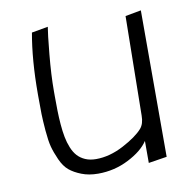

<svg xmlns="http://www.w3.org/2000/svg" viewBox="-64 -568 643 638"><g transform="rotate(-10 258.0 -249.0)"><path d="M120.1 -289.1Q120.1 -344.2 126.7 -413.3Q133.3 -482.4 137.2 -503.9L82 -494.1Q65.9 -404.8 65.9 -289.1V-283.2Q65.9 -243.7 66.4 -222.2Q66.9 -200.7 69.8 -165.3Q72.8 -129.9 78.1 -109.9Q83.5 -89.8 94.7 -64.7Q106 -39.6 121.8 -26.4Q137.7 -13.2 162.1 -3.7Q186.5 5.9 217.8 5.9Q272.9 5.9 320.8 -18.6Q368.7 -43 389.2 -74.2V0L451.2 -9.8V-503.9L397.9 -494.1L393.1 -159.2Q393.1 -131.3 379.9 -116.2Q359.4 -92.8 312.3 -67.9Q265.1 -43 219.2 -43Q198.7 -43 183.1 -49.8Q167.5 -56.6 157 -68.1Q146.5 -79.6 139.4 -97.2Q132.3 -114.7 128.7 -133.8Q125 -152.8 123 -177Q121.1 -201.2 120.6 -223.6Q120.1 -246.1 120.1 -272.9Q120.1 -283.7 120.1 -289.1Z"/></g></svg>

Font: Comic Neue Angular
Style: Regular
Weight: 400
Designer: Craig Rozynski
Foundry: Craig Rozynski
Version: Version 2.003